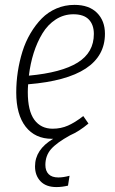

<svg xmlns="http://www.w3.org/2000/svg" viewBox="-20 -552 468 779"><path d="M405.8 -415Q405.8 -235.4 94.2 -210Q92.8 -193.4 92.8 -178.2Q92.8 -102.1 119.4 -65.9Q146 -29.8 193.8 -29.8Q227.1 -29.8 255.9 -42.5Q284.7 -55.2 317.9 -81.1L338.9 -50.8Q301.3 -19 264.2 -2.9Q210 26.9 187 53.2Q164.1 79.6 164.1 117.2Q164.1 141.1 177.2 154.5Q190.4 168 216.8 168Q236.8 168 262.2 161.1L255.9 201.2Q231.4 207 209 207Q167 207 144.5 183.6Q122.1 160.2 122.1 123Q122.1 54.7 195.8 11.2H190.9Q122.6 11.2 84.2 -37.8Q45.9 -86.9 45.9 -176.8Q45.9 -218.8 52.2 -260.7Q58.6 -302.7 71 -342.8Q83.5 -382.8 103.8 -417Q124 -451.2 149.4 -477.1Q174.8 -502.9 209 -517.6Q243.2 -532.2 282.2 -532.2Q341.3 -532.2 373.5 -500Q405.8 -467.8 405.8 -415ZM277.8 -494.1Q238.8 -494.1 206.3 -473.1Q173.8 -452.1 152.1 -416.3Q130.4 -380.4 116.7 -337.2Q103 -293.9 97.2 -245.1Q229.5 -257.3 295.2 -298.1Q360.8 -338.9 360.8 -414.1Q360.8 -451.7 340.3 -472.9Q319.8 -494.1 277.8 -494.1Z"/></svg>

Font: Fira Sans Compressed ExtraLight
Style: Italic
Weight: 250
Width: 3
Italic angle: -8°
Designer: Carrois Corporate & Edenspiekermann AG
Foundry: Carrois Corporate GbR & Edenspiekermann AG
Version: Version 4.203;PS 004.203;hotconv 1.0.88;makeotf.lib2.5.64775